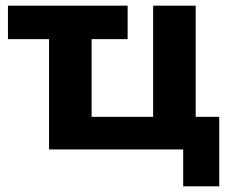

<svg xmlns="http://www.w3.org/2000/svg" viewBox="-20 -527 811 677"><path d="M626 130V0H153V-389H8V-507H430V-389H303V-115H520V-507H670V-115H753V130Z"/></svg>

Font: Mulish ExtraBold
Style: Regular
Weight: 800
Designer: Vernon Adams
Foundry: Vernon Adams
Version: Version 3.603; ttfautohint (v1.8.3)